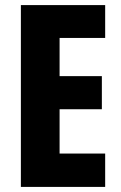

<svg xmlns="http://www.w3.org/2000/svg" viewBox="-20 -734 474 754"><path d="M393 0H62V-714H393V-585H214V-435H380V-305H214V-131H393Z"/></svg>

Font: Noto Sans Thai ExtCond ExtBd
Style: Regular
Weight: 800
Width: 2
Designer: Monotype Design Team
Foundry: Monotype Imaging Inc.
Version: Version 2.002; ttfautohint (v1.8.4.7-5d5b)